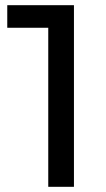

<svg xmlns="http://www.w3.org/2000/svg" viewBox="-20 -720 410 740"><path d="M265 -700V0H166V-613H8V-700Z"/></svg>

Font: Idrija
Style: Regular
Weight: 500
Designer: Julieta Ulanovsky
Foundry: Julieta Ulanovsky
Version: Version 7.200